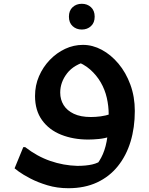

<svg xmlns="http://www.w3.org/2000/svg" viewBox="-20 -734 788 1014"><path d="M341 260Q282 260 230.5 244.5Q179 229 140 208.5Q101 188 79 172Q57 156 57 155L103 43H113Q176 92 245.5 116Q315 140 388 142Q434 142 467 134.5Q500 127 528 106L480 148Q507 118 523.5 79.5Q540 41 547 -10.5Q554 -62 554 -130Q554 -174 544 -217.5Q534 -261 512 -299Q490 -337 456 -367Q422 -397 374 -413L446 -412Q371 -394 334.5 -347Q298 -300 298 -245Q298 -208 316 -179Q334 -150 370 -133Q406 -116 460 -116Q485 -116 511.5 -119.5Q538 -123 565 -132L563 -13Q533 -3 502.5 0Q472 3 446 3Q367 3 303 -22.5Q239 -48 202 -99.5Q165 -151 165 -227Q165 -283 186 -331.5Q207 -380 243 -417.5Q279 -455 324 -476Q369 -497 418 -497Q469 -497 517.5 -471Q566 -445 605.5 -398Q645 -351 668.5 -287Q692 -223 692 -148Q692 -60 669.5 14Q647 88 602.5 143.5Q558 199 492.5 229.5Q427 260 341 260ZM412 -578Q383 -578 363.5 -596Q344 -614 344 -646Q344 -678 363.5 -696Q383 -714 412 -714Q441 -714 460.5 -696Q480 -678 480 -646Q480 -614 460.5 -596Q441 -578 412 -578Z"/></svg>

Font: Kufam SemiBold
Style: Italic
Weight: 600
Italic angle: -11°
Designer: Artur Schmal
Foundry: Original Type
Version: Version 1.301; ttfautohint (v1.8.3)